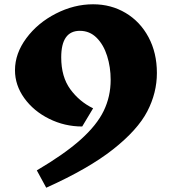

<svg xmlns="http://www.w3.org/2000/svg" viewBox="-20 -613 823 897"><path d="M713 -272Q713 -179 668 -92.5Q623 -6 508.5 84.5Q394 175 196 264L152 183Q281 107 356.5 39.5Q432 -28 464.5 -95Q497 -162 497 -240Q497 -299 480.5 -351.5Q464 -404 431.5 -436.5Q399 -469 353 -469Q266 -469 266 -345Q266 -254 308.5 -196Q351 -138 415 -107L364 -22Q282 -22 209.5 -58Q137 -94 93.5 -154.5Q50 -215 50 -285Q50 -363 103 -434.5Q156 -506 241 -549.5Q326 -593 415 -593Q499 -593 567 -552.5Q635 -512 674 -439Q713 -366 713 -272Z"/></svg>

Font: Inknut Antiqua Black
Style: Regular
Weight: 900
Designer: Claus Eggers Sørensen
Foundry: Claus Eggers Sørensen
Version: Version 1.003; ttfautohint (v1.8.2) -l 8 -r 50 -G 200 -x 14 